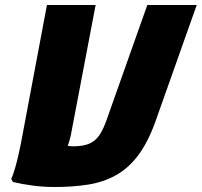

<svg xmlns="http://www.w3.org/2000/svg" viewBox="-20 -740 808 769"><path d="M25 -23Q33 -41 40.5 -67Q48 -93 54 -120Q60 -147 64 -167L168 -720H363L267 -216Q262 -185 251.5 -156.5Q241 -128 232 -113L210 -172Q233 -159 247.5 -156.5Q262 -154 273 -154Q315 -154 339.5 -165.5Q364 -177 379 -200Q394 -223 406 -257L570 -720H768L601 -249Q571 -167 532 -116Q493 -65 443 -37.5Q393 -10 332 -0.5Q271 9 199 9Q155 9 112.5 3.5Q70 -2 32 -11Z"/></svg>

Font: Kufam ExtraBold
Style: Italic
Weight: 800
Italic angle: -11°
Designer: Artur Schmal
Foundry: Original Type
Version: Version 1.301; ttfautohint (v1.8.3)